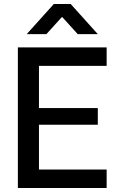

<svg xmlns="http://www.w3.org/2000/svg" viewBox="-20 -936 608 956"><path d="M174 -608V-398H467V-315H174V-92H511V0H69V-700H511V-608ZM248 -916H332L467 -766H367L291 -850H287L211 -766H113Z"/></svg>

Font: Be Vietnam Medium
Style: Regular
Weight: 500
Designer: Gabriel Lam
Foundry: TypeRant
Version: Version 4.000